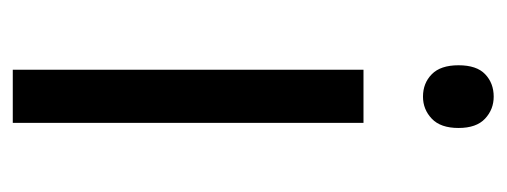

<svg xmlns="http://www.w3.org/2000/svg" viewBox="-260 -514 774 293"><g transform="rotate(90 126.5 -367.0)"><path d="M167 0H85.9V-535.2H167ZM79.1 -680.2Q79.1 -708 92.8 -720.9Q106.4 -733.9 127 -733.9Q146.5 -733.9 160.6 -720.7Q174.8 -707.5 174.8 -680.2Q174.8 -652.8 160.6 -639.4Q146.5 -626 127 -626Q106.4 -626 92.8 -639.4Q79.1 -652.8 79.1 -680.2Z"/></g></svg>

Font: Zoram GWebM
Style: Regular
Weight: 400
Foundry: Ascender Corporation
Version: Version 1.000